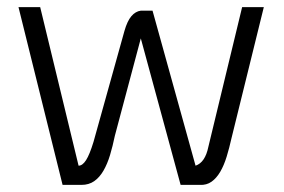

<svg xmlns="http://www.w3.org/2000/svg" viewBox="-20 -520 798 540"><path d="M93 -500 201 -54Q212 -54 222 -69.5Q232 -85 243 -121L330 -433Q338 -461 349.5 -474.5Q361 -488 376 -490H409L530 -54Q557 -63 566 -107L661 -500H722L631 -131Q625 -104 617.5 -79.5Q610 -55 599.5 -37Q589 -19 575 -9Q561 1 542 0H488L376 -412L303 -138Q297 -109 289.5 -84Q282 -59 271 -40Q260 -21 245 -10.5Q230 0 209 0H156L32 -500Z"/></svg>

Font: Panefresco 250wt
Style: Regular
Weight: 300
Version: Version 1.000